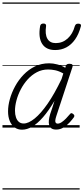

<svg xmlns="http://www.w3.org/2000/svg" viewBox="-20 -1030 674 1550"><path d="M158 17Q124 17 98.5 -1Q73 -19 59 -52.5Q45 -86 45 -131Q45 -177 59.5 -229.5Q74 -282 102 -333.5Q130 -385 170.5 -427Q211 -469 262.5 -494Q314 -519 377 -519Q408 -519 442.5 -510Q477 -501 507 -483L511 -498Q515 -508 522 -511.5Q529 -515 541 -515Q559 -515 564 -508Q569 -501 565 -489L435 -94Q428 -73 426.5 -59.5Q425 -46 430 -39Q435 -32 445 -32Q461 -32 478.5 -44Q496 -56 513 -73.5Q530 -91 544 -108Q550 -116 555.5 -116.5Q561 -117 569 -111Q579 -104 580 -97.5Q581 -91 577 -84Q565 -67 543.5 -43Q522 -19 494 -1.5Q466 16 434 16Q409 16 395.5 6.5Q382 -3 377 -20Q372 -37 374.5 -60Q377 -83 385 -109Q394 -135 403 -162Q412 -189 420 -216Q373 -136 327.5 -84Q282 -32 240 -7.5Q198 17 158 17ZM101 -136Q101 -106 109 -82.5Q117 -59 132.5 -46Q148 -33 171 -33Q210 -33 260 -73.5Q310 -114 365 -193.5Q420 -273 477 -392L491 -437Q455 -457 425 -463Q395 -469 368 -469Q319 -469 277.5 -447Q236 -425 203.5 -389Q171 -353 148 -309Q125 -265 113 -220Q101 -175 101 -136ZM425 -626Q352 -626 320 -676.5Q288 -727 304 -820Q306 -830 312.5 -835Q319 -840 331 -840Q343 -840 348 -834.5Q353 -829 352 -820Q342 -753 362.5 -717.5Q383 -682 430 -682Q485 -682 526 -719Q567 -756 584 -819Q588 -830 594 -834.5Q600 -839 612 -839Q625 -839 630.5 -833.5Q636 -828 633 -818Q616 -754 586 -711.5Q556 -669 515.5 -647.5Q475 -626 425 -626ZM0 490H623V500H0ZM0 -20H623V0H0ZM0 -505H623V-500H0ZM0 -1010H623V-1000H0Z"/></svg>

Font: Playwrite NZ Guides
Style: Regular
Weight: 400
Designer: Veronika Burian, José Scaglione
Foundry: TypeTogether
Version: Version 1.003